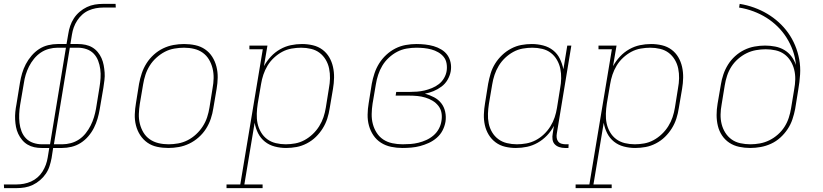

<svg xmlns="http://www.w3.org/2000/svg" viewBox="-22 -755 4242 990"><path d="M-1 215 -2 196H64Q82 196 101 192.5Q120 189 138 181Q156 173 171.5 159.5Q187 146 197.5 129Q208 112 214.5 94Q221 76 224 57L232 8H193Q173 8 154.5 4Q136 0 120 -9.5Q104 -19 92 -33.5Q80 -48 72 -65Q64 -82 60.5 -100.5Q57 -119 56 -138.5Q55 -158 57 -178Q59 -198 63 -218L81 -329Q85 -353 92 -377Q99 -401 111 -424Q123 -447 140.5 -467.5Q158 -488 179.5 -502Q201 -516 226 -522Q251 -528 275 -528H321L330 -580Q333 -601 340 -621.5Q347 -642 359 -660.5Q371 -679 388.5 -694Q406 -709 426 -718.5Q446 -728 467 -731.5Q488 -735 509 -735H574L575 -716H509Q491 -716 472 -712.5Q453 -709 435 -701Q417 -693 402 -679.5Q387 -666 376 -649Q365 -632 358.5 -614Q352 -596 349 -577L341 -528H380Q400 -528 419 -524Q438 -520 454 -510.5Q470 -501 482 -486.5Q494 -472 501.5 -455Q509 -438 512.5 -419.5Q516 -401 517.5 -381.5Q519 -362 516.5 -342Q514 -322 511 -302L492 -191Q488 -167 481 -143Q474 -119 462.5 -96Q451 -73 433.5 -52.5Q416 -32 394 -18Q372 -4 347 2Q322 8 298 8H252L244 60Q240 81 233.5 101.5Q227 122 214.5 140.5Q202 159 184.5 174Q167 189 147 198.5Q127 208 106 211.5Q85 215 64 215ZM236 -11 318 -509H275Q253 -509 230.5 -503Q208 -497 188.5 -484Q169 -471 153.5 -452Q138 -433 127.5 -412Q117 -391 110.5 -369.5Q104 -348 101 -326L82 -215Q78 -191 77 -167.5Q76 -144 78.5 -121.5Q81 -99 89 -78Q97 -57 112 -41.5Q127 -26 149 -18.5Q171 -11 194 -11ZM299 -11Q321 -11 343.5 -17Q366 -23 385.5 -36Q405 -49 420 -68Q435 -87 445.5 -108Q456 -129 462.5 -150.5Q469 -172 473 -194L491 -305Q495 -329 496.5 -352.5Q498 -376 495 -398.5Q492 -421 484 -442Q476 -463 461 -478.5Q446 -494 424.5 -501.5Q403 -509 380 -509H338L256 -11Z M846 8Q816 8 788 2Q760 -4 738 -19.5Q716 -35 701 -58Q686 -81 679 -108.5Q672 -136 673 -165Q674 -194 679 -223L695 -323Q700 -350 709 -377Q718 -404 733.5 -428.5Q749 -453 771 -473Q793 -493 819 -505.5Q845 -518 872.5 -523Q900 -528 927 -528Q957 -528 985 -522Q1013 -516 1035.5 -500.5Q1058 -485 1072.5 -462Q1087 -439 1094 -411.5Q1101 -384 1100.5 -355Q1100 -326 1095 -297L1078 -197Q1074 -170 1065 -143Q1056 -116 1040.5 -91.5Q1025 -67 1002.5 -47Q980 -27 954 -14.5Q928 -2 900.5 3Q873 8 846 8ZM847 -11Q871 -11 896.5 -15.5Q922 -20 945.5 -32Q969 -44 989 -62.5Q1009 -81 1023.5 -103.5Q1038 -126 1046 -150.5Q1054 -175 1058 -200L1074 -300Q1079 -326 1079.5 -352Q1080 -378 1074 -402.5Q1068 -427 1055.5 -448Q1043 -469 1023.5 -483Q1004 -497 979 -503Q954 -509 927 -509Q903 -509 877 -504.5Q851 -500 828 -488Q805 -476 784.5 -457.5Q764 -439 750 -416.5Q736 -394 728 -369.5Q720 -345 716 -320L699 -220Q695 -194 694 -168Q693 -142 699 -117.5Q705 -93 717.5 -72Q730 -51 750 -37Q770 -23 795 -17Q820 -11 847 -11Z M1332 215H1146V196H1217L1333 -501H1264V-520H1357L1339 -414Q1354 -441 1375 -463.5Q1396 -486 1422.5 -501Q1449 -516 1477.5 -522Q1506 -528 1535 -528Q1564 -528 1591.5 -521.5Q1619 -515 1640.5 -499Q1662 -483 1675.5 -460Q1689 -437 1695 -410Q1701 -383 1700.5 -354.5Q1700 -326 1695 -297L1678 -197Q1674 -170 1665.5 -143.5Q1657 -117 1642 -93Q1627 -69 1606.5 -49Q1586 -29 1560 -15.5Q1534 -2 1507 3Q1480 8 1453 8Q1423 8 1394.5 0.5Q1366 -7 1344 -24.5Q1322 -42 1309 -67.5Q1296 -93 1291 -122L1238 196H1332ZM1451 -11Q1475 -11 1500 -15.5Q1525 -20 1548 -32.5Q1571 -45 1590.5 -63.5Q1610 -82 1624 -104.5Q1638 -127 1646 -151Q1654 -175 1658 -200L1674 -300Q1679 -326 1679.5 -351.5Q1680 -377 1675 -401.5Q1670 -426 1657.5 -447Q1645 -468 1626 -482.5Q1607 -497 1582 -503Q1557 -509 1531 -509Q1507 -509 1481.5 -504.5Q1456 -500 1433.5 -488Q1411 -476 1391 -457.5Q1371 -439 1357.5 -416.5Q1344 -394 1336 -370Q1328 -346 1324 -321L1307 -221Q1303 -195 1302 -169Q1301 -143 1306 -119Q1311 -95 1323.5 -73.5Q1336 -52 1355.5 -37.5Q1375 -23 1400 -17Q1425 -11 1451 -11Z M2053 8Q2023 8 1994.5 2Q1966 -4 1942.5 -19Q1919 -34 1903.5 -57Q1888 -80 1880.5 -107Q1873 -134 1873.5 -164Q1874 -194 1879 -223L1895 -323Q1900 -350 1909 -377Q1918 -404 1933 -428Q1948 -452 1969.5 -472Q1991 -492 2016.5 -505Q2042 -518 2070 -523Q2098 -528 2125 -528Q2148 -528 2170.5 -525.5Q2193 -523 2214 -517Q2235 -511 2254 -499.5Q2273 -488 2285 -471Q2297 -454 2301.5 -432Q2306 -410 2302 -387Q2298 -365 2286 -344Q2274 -323 2254.5 -308.5Q2235 -294 2213 -285Q2191 -276 2169 -272Q2194 -265 2216 -253.5Q2238 -242 2253 -223Q2268 -204 2273.5 -178.5Q2279 -153 2275 -127Q2271 -104 2260 -82.5Q2249 -61 2230 -44.5Q2211 -28 2189 -18Q2167 -8 2144.5 -2Q2122 4 2098.5 6Q2075 8 2053 8ZM2054 -11Q2074 -11 2094.5 -12.5Q2115 -14 2135.5 -19Q2156 -24 2176 -33Q2196 -42 2213 -56.5Q2230 -71 2240.5 -90.5Q2251 -110 2254 -130Q2258 -152 2254.5 -172.5Q2251 -193 2238.5 -209Q2226 -225 2208.5 -235.5Q2191 -246 2171 -252Q2151 -258 2130 -260Q2109 -262 2087 -262H2018L2021 -281H2090Q2109 -281 2128.5 -282.5Q2148 -284 2167 -288.5Q2186 -293 2205.5 -301Q2225 -309 2241 -321.5Q2257 -334 2267.5 -352Q2278 -370 2281 -389Q2284 -409 2280.5 -428.5Q2277 -448 2265.5 -462Q2254 -476 2237.5 -485.5Q2221 -495 2202.5 -500Q2184 -505 2164.5 -507Q2145 -509 2125 -509Q2100 -509 2074.5 -504.5Q2049 -500 2026 -488Q2003 -476 1983 -457.5Q1963 -439 1949.5 -416.5Q1936 -394 1928 -369.5Q1920 -345 1916 -320L1899 -220Q1895 -194 1894.5 -167Q1894 -140 1900.5 -115.5Q1907 -91 1920.5 -70Q1934 -49 1954.5 -35.5Q1975 -22 2001 -16.5Q2027 -11 2054 -11Z M2638 8Q2609 8 2582 1.5Q2555 -5 2533.5 -21Q2512 -37 2498 -60Q2484 -83 2478 -110Q2472 -137 2473 -165.5Q2474 -194 2479 -223L2495 -323Q2500 -350 2508 -376.5Q2516 -403 2531 -427Q2546 -451 2567 -471Q2588 -491 2613.5 -504.5Q2639 -518 2666 -523Q2693 -528 2720 -528Q2750 -528 2779 -520.5Q2808 -513 2830 -495.5Q2852 -478 2864.5 -452.5Q2877 -427 2883 -398L2903 -520H2924L2849 -66Q2847 -55 2848.5 -44Q2850 -33 2856.5 -25Q2863 -17 2873.5 -14Q2884 -11 2895 -11H2910L2909 8H2891Q2876 8 2862 3.5Q2848 -1 2838.5 -11Q2829 -21 2827 -36Q2825 -51 2828 -66L2834 -106Q2820 -79 2798.5 -56.5Q2777 -34 2750.5 -19Q2724 -4 2695.5 2Q2667 8 2638 8ZM2643 -11Q2667 -11 2692 -15.5Q2717 -20 2740 -32Q2763 -44 2782.5 -62.5Q2802 -81 2816 -103.5Q2830 -126 2838 -150Q2846 -174 2850 -199L2866 -299Q2871 -325 2871.5 -351Q2872 -377 2867 -401Q2862 -425 2849.5 -446.5Q2837 -468 2818 -482.5Q2799 -497 2774 -503Q2749 -509 2723 -509Q2699 -509 2673.5 -504.5Q2648 -500 2625 -487.5Q2602 -475 2582.5 -456.5Q2563 -438 2549.5 -415.5Q2536 -393 2528 -369Q2520 -345 2516 -320L2499 -220Q2495 -194 2494 -168.5Q2493 -143 2498 -118.5Q2503 -94 2515.5 -73Q2528 -52 2547.5 -37.5Q2567 -23 2592 -17Q2617 -11 2643 -11Z M3132 215H2946V196H3017L3133 -501H3064V-520H3157L3139 -414Q3154 -441 3175 -463.5Q3196 -486 3222.5 -501Q3249 -516 3277.5 -522Q3306 -528 3335 -528Q3364 -528 3391.5 -521.5Q3419 -515 3440.5 -499Q3462 -483 3475.5 -460Q3489 -437 3495 -410Q3501 -383 3500.5 -354.5Q3500 -326 3495 -297L3478 -197Q3474 -170 3465.5 -143.5Q3457 -117 3442 -93Q3427 -69 3406.5 -49Q3386 -29 3360 -15.5Q3334 -2 3307 3Q3280 8 3253 8Q3223 8 3194.5 0.5Q3166 -7 3144 -24.5Q3122 -42 3109 -67.5Q3096 -93 3091 -122L3038 196H3132ZM3251 -11Q3275 -11 3300 -15.5Q3325 -20 3348 -32.5Q3371 -45 3390.5 -63.5Q3410 -82 3424 -104.5Q3438 -127 3446 -151Q3454 -175 3458 -200L3474 -300Q3479 -326 3479.5 -351.5Q3480 -377 3475 -401.5Q3470 -426 3457.5 -447Q3445 -468 3426 -482.5Q3407 -497 3382 -503Q3357 -509 3331 -509Q3307 -509 3281.5 -504.5Q3256 -500 3233.5 -488Q3211 -476 3191 -457.5Q3171 -439 3157.5 -416.5Q3144 -394 3136 -370Q3128 -346 3124 -321L3107 -221Q3103 -195 3102 -169Q3101 -143 3106 -119Q3111 -95 3123.5 -73.5Q3136 -52 3155.5 -37.5Q3175 -23 3200 -17Q3225 -11 3251 -11Z M3846 8Q3817 8 3789 2Q3761 -4 3738.5 -19Q3716 -34 3701 -56.5Q3686 -79 3679.5 -106Q3673 -133 3673 -162Q3673 -191 3678 -220L3695 -319Q3699 -345 3708 -371.5Q3717 -398 3732 -422Q3747 -446 3768.5 -465.5Q3790 -485 3815.5 -497.5Q3841 -510 3868.5 -515Q3896 -520 3923 -520Q3949 -520 3975 -515Q4001 -510 4022.5 -497Q4044 -484 4059 -464Q4074 -444 4082 -420Q4079 -459 4066 -494.5Q4053 -530 4033.5 -561Q4014 -592 3987.5 -618Q3961 -644 3930 -663.5Q3899 -683 3863 -696.5Q3827 -710 3789 -716L3792 -735Q3830 -729 3866 -716Q3902 -703 3934 -684Q3966 -665 3993.5 -640Q4021 -615 4042 -585.5Q4063 -556 4077.5 -521.5Q4092 -487 4099 -449Q4106 -411 4103.5 -371.5Q4101 -332 4094 -292L4078 -193Q4073 -167 4064 -140Q4055 -113 4039 -89Q4023 -65 4001.5 -45.5Q3980 -26 3954 -14Q3928 -2 3900.5 3Q3873 8 3846 8ZM3847 -11Q3871 -11 3896 -15.5Q3921 -20 3944.5 -31.5Q3968 -43 3988.5 -61Q4009 -79 4023 -101Q4037 -123 4045 -147.5Q4053 -172 4057 -197L4073 -294Q4078 -320 4078.5 -346Q4079 -372 4073 -396Q4067 -420 4054 -441Q4041 -462 4021.5 -476Q4002 -490 3977 -495.5Q3952 -501 3926 -501Q3902 -501 3876.5 -496.5Q3851 -492 3827.5 -480.5Q3804 -469 3783.5 -451Q3763 -433 3749 -411Q3735 -389 3727 -364.5Q3719 -340 3715 -315L3699 -217Q3694 -191 3693.5 -165Q3693 -139 3699 -115Q3705 -91 3718 -70.5Q3731 -50 3750.5 -36Q3770 -22 3795.5 -16.5Q3821 -11 3847 -11Z"/></svg>

Font: Iosevka HT Thin Extended
Style: Italic
Weight: 100
Width: 7
Italic angle: -9°
Monospace: yes
Designer: Belleve Invis
Foundry: Belleve Invis
Version: Version 32.3.0; ttfautohint (v1.8.4)